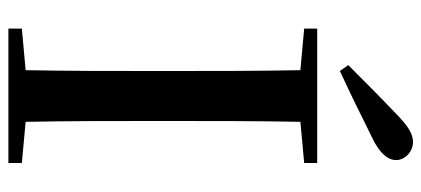

<svg xmlns="http://www.w3.org/2000/svg" viewBox="-293 -710 1003 457"><g transform="rotate(90 208.5 -481.5)"><path d="M135 -809 149 -789C201 -813 252 -838 302 -863C348 -884 361 -905 361 -923C361 -943 342 -963 318 -963C299 -963 280 -952 249 -921C213 -887 174 -848 135 -809ZM48 -704 147 -695C149 -595 149 -495 149 -393V-342C149 -241 149 -140 147 -41L48 -32V0H368V-32L270 -41C268 -141 268 -242 268 -343V-393C268 -494 268 -596 270 -695L368 -704V-735H48Z"/></g></svg>

Font: Noto Serif CJK SC SemiBold
Style: Regular
Weight: 600
Designer: Ryoko NISHIZUKA 西塚涼子 (kana & ideographs); Frank Grießhammer (Latin, Greek & Cyrillic); Wenlong ZHANG 张文龙 (bopomofo); San
Foundry: Adobe
Version: Version 2.001;hotconv 1.1.0;makeotfexe 2.6.0